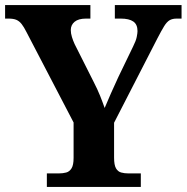

<svg xmlns="http://www.w3.org/2000/svg" viewBox="-20 -734 733 754"><path d="M164 0V-53H211Q227 -53 240 -56.5Q253 -60 261 -73Q269 -86 269 -114V-253L84 -608Q74 -628 65 -639.5Q56 -651 44.5 -656Q33 -661 13 -661H0V-714H335V-661H318Q288 -661 273 -648.5Q258 -636 258 -616Q258 -603 262.5 -588.5Q267 -574 273 -561L347 -414Q363 -383 373 -358Q383 -333 391 -310Q402 -336 415.5 -367Q429 -398 445 -432L503 -552Q514 -574 517 -589Q520 -604 520 -612Q520 -638 503.5 -649.5Q487 -661 454 -661H431V-714H693V-661H674Q657 -661 646 -654.5Q635 -648 624.5 -631Q614 -614 598 -583L428 -252V-115Q428 -86 435.5 -73Q443 -60 456 -56.5Q469 -53 484 -53H533V0Z"/></svg>

Font: Noto Serif Thai
Style: Regular
Weight: 400
Designer: Monotype Design Team
Foundry: Monotype Imaging Inc.
Version: Version 2.001